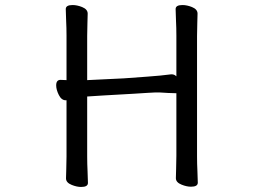

<svg xmlns="http://www.w3.org/2000/svg" viewBox="-20 -731 1040 762"><path d="M220 -414H221L244 -413V-589Q244 -620 242.5 -649Q241 -678 241 -695Q241 -711 268 -711Q286 -711 306 -703Q328 -694 328 -677Q328 -665 327 -639.5Q326 -614 326 -588V-413Q434 -418 471 -420Q585 -428 615 -431Q645 -434 659 -436H662Q672 -436 680 -428V-589Q680 -620 678.5 -649Q677 -678 677 -695Q677 -711 704 -711Q722 -711 742 -703Q764 -694 764 -677Q764 -665 763 -639.5Q762 -614 762 -588V-111Q762 -80 763.5 -51.5Q765 -23 765 -6Q765 10 738 10Q721 10 701 2Q678 -7 678 -24Q678 -36 679 -61.5Q680 -87 680 -113V-361Q673 -361 648 -362Q607 -365 595 -364Q592 -364 566 -362.5Q540 -361 511 -359Q482 -357 449.5 -355.5Q417 -354 388 -352Q355 -350 326 -348V-111Q326 -80 327.5 -51Q329 -22 329 -5Q329 11 302 11Q285 11 265 3Q242 -6 242 -23Q242 -34 243 -59.5Q244 -85 244 -110V-333Q243 -333 242 -333H241Q224 -333 213.5 -354Q203 -375 203 -392Q203 -414 220 -414Z"/></svg>

Font: Moon Stars Kai
Style: Bold
Weight: 700
Designer: GuiWonder
Version: Version 1.101